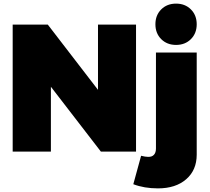

<svg xmlns="http://www.w3.org/2000/svg" viewBox="-20 -837 1160 1060"><path d="M521 -701H731V0H537L261 -358V0H50V-701H244L521 -341ZM797 29Q818 30 829.5 18Q841 6 841 -17V-547H1066V17Q1066 102 1008 152.5Q950 203 852 203Q776 203 716 180L759 23Q783 29 797 29ZM952 -817Q1002 -817 1034 -785Q1066 -753 1066 -703Q1066 -653 1034 -621Q1002 -589 952 -589Q902 -589 870 -621Q838 -653 838 -703Q838 -753 870 -785Q902 -817 952 -817Z"/></svg>

Font: Argentum Sans Black
Style: Regular
Weight: 900
Designer: Julieta Ulanovsky (Modified by Cristiano Sobral)
Foundry: Julieta Ulanovsky
Version: Version 1.000; ttfautohint (v1.5.65-e2d9)